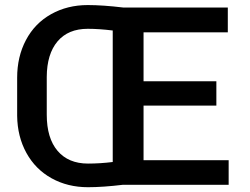

<svg xmlns="http://www.w3.org/2000/svg" viewBox="-20 -741 1003 770"><path d="M897 0H473.6Q392.1 9.8 333 9.8Q251.5 9.8 186.8 -26.1Q122.1 -62 85.9 -127.7Q49.8 -193.4 48.8 -276.4V-429.7Q48.8 -513.7 84.2 -580.6Q119.6 -647.5 184.8 -684.1Q250 -720.7 332 -720.7Q392.1 -720.7 473.6 -710.9H893.6V-611.3H555.7V-415H847.7V-317.4H555.7V-98.6H897ZM333 -85Q381.3 -85 432.1 -91.3V-618.7Q376.5 -625.5 332 -625.5Q253.4 -625.5 210.7 -575Q168 -524.4 167.5 -432.6V-281.2Q167.5 -187 210.9 -136Q254.4 -85 333 -85Z"/></svg>

Font: RobotoDraft Medium
Style: Regular
Weight: 500
Version: Version 2.001152; 2014